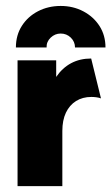

<svg xmlns="http://www.w3.org/2000/svg" viewBox="-20 -632 378 652"><path d="M39.6 0V-427.1H170.8V-370.8Q191.7 -401.4 221.5 -417.4Q251.4 -433.3 289.6 -433.3L322.9 -297.9Q315.3 -300.7 306.9 -301.7Q298.6 -302.8 290.3 -302.8Q260.4 -302.8 238.2 -288.9Q216 -275 203.8 -249.3Q191.7 -223.6 191.7 -187.5V0ZM34 -470.8Q34 -512.5 54.2 -544.1Q74.3 -575.7 109 -593.8Q143.8 -611.8 186.1 -611.8Q228.5 -611.8 263.2 -593.4Q297.9 -575 318.1 -543.4Q338.2 -511.8 338.2 -470.8H234.7Q234.7 -490.3 220.5 -504.2Q206.2 -518.1 186.1 -518.1Q166.7 -518.1 152.1 -504.2Q137.5 -490.3 138.2 -470.8Z"/></svg>

Font: Afacad Flux ExtraBold
Style: Regular
Weight: 800
Designer: Kristian Moeller
Foundry: Dicotype
Version: Version 1.100